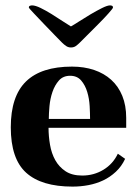

<svg xmlns="http://www.w3.org/2000/svg" viewBox="-20 -682 508 712"><path d="M247 -435Q292 -435 329 -422.5Q366 -410 392.5 -386Q419 -362 433.5 -326.5Q448 -291 448 -245V-208H160Q160 -177 165.5 -145Q171 -113 185 -88Q199 -63 223 -47Q247 -31 285 -31Q328 -31 363.5 -52.5Q399 -74 417 -112L444 -93Q431 -65 409.5 -45Q388 -25 362.5 -13Q337 -1 308 4.5Q279 10 249 10Q134 10 77 -41.5Q20 -93 20 -210Q20 -325 76.5 -380Q133 -435 247 -435ZM314 -241Q314 -261 312.5 -288.5Q311 -316 303.5 -341Q296 -366 281 -383.5Q266 -401 240 -401Q214 -401 198.5 -383.5Q183 -366 174.5 -341Q166 -316 163.5 -288.5Q161 -261 161 -241ZM87 -654Q87 -659 91 -660.5Q95 -662 99 -662Q111 -662 130.5 -652.5Q150 -643 171 -630Q192 -617 211.5 -604Q231 -591 243 -584Q254 -590 274 -603Q294 -616 316 -629Q338 -642 358 -652Q378 -662 388 -662Q392 -662 395.5 -660.5Q399 -659 399 -654Q399 -651 382 -632Q365 -613 343 -591Q321 -569 301.5 -549.5Q282 -530 276 -524Q269 -517 261.5 -511.5Q254 -506 243 -506Q233 -506 225 -511.5Q217 -517 210 -524Q205 -529 185 -549.5Q165 -570 143.5 -592.5Q122 -615 104.5 -633.5Q87 -652 87 -654Z"/></svg>

Font: Gamine
Style: Bold
Weight: 700
Designer: Tapiwanashe Sebastian Garikayi
Version: Version 1.000